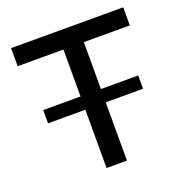

<svg xmlns="http://www.w3.org/2000/svg" viewBox="-128 -824 898 938"><g transform="rotate(-20 321.5 -355.0)"><path d="M374 -303V0H268V-303H74V-372H268V-616H30V-710H613V-616H374V-372H568V-303Z"/></g></svg>

Font: Rising Sun Medium
Style: Regular
Weight: 500
Designer: Matt McInerney, Pablo Impallari, Rodrigo Fuenzalida (Raleway font), Stephen Hutchings (Greek), Cristiano Sobral (main ch
Foundry: The Rising Sun Project Authors
Version: Version 4.327; ttfautohint (v1.8.4.7-5d5b-dirty)